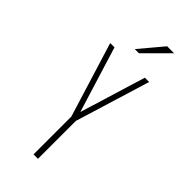

<svg xmlns="http://www.w3.org/2000/svg" viewBox="-281 -956 1011 1011"><g transform="rotate(45 225.0 -450.0)"><path d="M209 0V-282L80 -700H112L225.5 -332L338 -700H370L242 -282V0ZM194 -769 304 -900H356L225 -769Z"/></g></svg>

Font: Trispace Condensed Thin
Style: Regular
Weight: 100
Width: 3
Designer: Tyler Finck
Foundry: Etcetera Type Company
Version: Version 1.210; ttfautohint (v1.8.3)